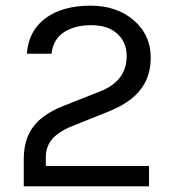

<svg xmlns="http://www.w3.org/2000/svg" viewBox="-20 -659 620 679"><path d="M507 0H64V-93Q64 -147.5 81.5 -183.8Q99 -220 131.2 -244.5Q163.5 -269 208 -286L332 -335Q428 -371.5 428 -461Q428 -509 395 -539.5Q362 -570 302 -570Q245 -570 206.8 -545.5Q168.5 -521 162 -469H75Q81 -550.5 141.2 -594.8Q201.5 -639 301 -639Q393 -639 453 -587.2Q513 -535.5 513 -456Q513 -407.5 495 -371.2Q477 -335 443.8 -309Q410.5 -283 365 -265L238 -214Q188.5 -194.5 165.2 -168Q142 -141.5 142 -102V-72H507Z"/></svg>

Font: Betina Sans
Style: Regular
Weight: 400
Designer: Jonathan Pinhorn (font) & Cristiano Sobral (main changes)
Version: Version 2.001;April 28, 2021;FontCreator 13.0.0.2655 32-bit;